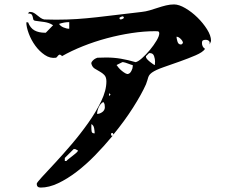

<svg xmlns="http://www.w3.org/2000/svg" viewBox="-20 -781 1040 868"><path d="M117 -727Q126 -727 133.5 -722.5Q141 -718 148 -712Q155 -706 163 -700.5Q171 -695 180 -693L233 -692Q284 -692 328 -695Q372 -698 416.5 -703Q461 -708 510 -714Q559 -720 620 -727Q639 -729 657.5 -734.5Q676 -740 694 -746Q712 -752 730.5 -756.5Q749 -761 767 -761Q789 -761 818 -744Q847 -727 872.5 -702Q898 -677 916 -648.5Q934 -620 934 -597Q934 -594 933 -593Q933 -592 930.5 -586.5Q928 -581 927 -580Q930 -591 924.5 -596Q919 -601 910 -601Q902 -601 897.5 -598.5Q893 -596 893 -587Q893 -569 907 -560Q897 -545 864.5 -531Q832 -517 794 -503.5Q756 -490 720 -477.5Q684 -465 667 -453Q659 -447 655.5 -442Q652 -437 650 -431Q648 -425 646 -417.5Q644 -410 640 -400Q620 -355 581.5 -294.5Q543 -234 492 -172Q493 -174 491.5 -177Q490 -180 487 -180Q482 -180 482 -173.5Q482 -167 487 -167H489Q451 -121 410 -79Q369 -37 326.5 -4.5Q284 28 242.5 47.5Q201 67 164 67Q146 67 146 50Q146 45 169.5 19.5Q193 -6 228 -43.5Q263 -81 303.5 -128.5Q344 -176 379 -225.5Q414 -275 437.5 -323.5Q461 -372 461 -413Q461 -432 452 -441.5Q443 -451 431 -457.5Q419 -464 408 -471Q397 -478 393 -493Q392 -497 395 -501.5Q398 -506 402.5 -510Q407 -514 412 -516.5Q417 -519 420 -520L460 -521Q495 -521 527 -515.5Q559 -510 593 -500Q604 -502 622 -518Q640 -534 657.5 -555Q675 -576 687.5 -597Q700 -618 700 -630Q700 -639 693 -639.5Q686 -640 681 -640Q631 -640 575 -631.5Q519 -623 463 -608Q407 -593 354.5 -572Q302 -551 260 -527Q259 -531 253 -533Q253 -534 250 -534Q247 -534 247 -533Q245 -533 240 -526.5Q235 -520 233 -520Q207 -516 182.5 -532.5Q158 -549 139.5 -574.5Q121 -600 110 -629.5Q99 -659 99 -680H107Q117 -654 136 -643.5Q155 -633 184 -633H187L220 -667Q209 -674 199.5 -677Q190 -680 180.5 -681.5Q171 -683 161.5 -684Q152 -685 140 -687Q132 -688 130.5 -693.5Q129 -699 128 -704.5Q127 -710 123.5 -715Q120 -720 107 -720Q108 -724 113 -727ZM107 -720Q106 -719 106 -720ZM527 -693Q529 -693 534 -695.5Q539 -698 540 -700Q540 -707 533 -707Q531 -707 526 -704.5Q521 -702 520 -700Q520 -693 527 -693ZM293 -681Q271 -681 247 -673Q253 -663 267 -657Q281 -651 293 -651ZM800 -580Q802 -581 804.5 -583.5Q807 -586 807 -587Q807 -595 797 -605Q787 -615 778 -615Q778 -608 782 -594Q786 -580 797 -580ZM640 -523Q640 -519 645.5 -513Q651 -507 658.5 -501Q666 -495 672 -491Q678 -487 680 -487L681 -503Q681 -514 676.5 -527.5Q672 -541 657 -541Q654 -541 653 -540L640 -527ZM580 -487Q577 -487 571.5 -489Q566 -491 559 -493.5Q552 -496 546 -498Q540 -500 537 -500H533Q530 -499 520 -493.5Q510 -488 507 -487Q510 -482 516.5 -474.5Q523 -467 531 -460.5Q539 -454 547 -449.5Q555 -445 560 -447Q568 -449 574 -460.5Q580 -472 580 -480ZM480 -353 473 -360V-347ZM419 -266Q431 -266 442.5 -274.5Q454 -283 454 -296Q454 -303 453 -308.5Q452 -314 447 -320Q434 -313 426.5 -296.5Q419 -280 419 -266ZM393 -203Q393 -194 394.5 -186Q396 -178 408 -178Q408 -188 405.5 -201.5Q403 -215 393 -220ZM492 -172Q492 -170 489 -167ZM280 -53Q283 -57 291 -63Q299 -69 307 -75.5Q315 -82 322.5 -88Q330 -94 333 -100Q332 -101 327 -103.5Q322 -106 320 -107H313L273 -67V-53Z"/></svg>

Font: Genkaimincho
Style: Regular
Weight: 800
Designer: Dr. Ken Lunde (project architect, glyph set definition & overall production); Masataka HATTORI \u670D \u90E8 \u6B63 \u8C
Foundry: Adobe Systems Incorporated
Version: Version 1.00